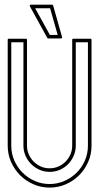

<svg xmlns="http://www.w3.org/2000/svg" viewBox="-20 -810 434 840"><path d="M375.5 -640.6Q380.4 -640.6 380.4 -635.7V-172.9Q380.4 -134.3 365.5 -100.8Q350.6 -67.4 325.4 -42.5Q300.3 -17.6 267.1 -3.4Q233.9 10.7 197.3 10.7Q159.7 10.7 126.2 -3.9Q92.8 -18.6 67.9 -43.5Q43 -68.4 28.3 -101.8Q13.7 -135.3 13.7 -172.9V-635.7Q13.7 -640.6 18.6 -640.6H93.3Q98.1 -640.6 98.1 -635.7V-172.9Q98.1 -152.3 106 -134.5Q113.8 -116.7 127.4 -103Q141.1 -89.4 158.9 -81.5Q176.8 -73.7 197.3 -73.7Q217.8 -73.7 235.6 -81.5Q253.4 -89.4 266.8 -103Q280.3 -116.7 288.1 -134.5Q295.9 -152.3 295.9 -172.9V-635.7Q295.9 -640.6 300.8 -640.6ZM311.5 -625V-172.9Q311.5 -149.4 302.5 -128.7Q293.5 -107.9 278.1 -92Q262.7 -76.2 241.9 -67.1Q221.2 -58.1 197.3 -58.1Q173.8 -58.1 153.1 -67.1Q132.3 -76.2 116.5 -92Q100.6 -107.9 91.6 -128.7Q82.5 -149.4 82.5 -172.9V-625H29.3V-172.9Q29.3 -138.2 42.7 -107.7Q56.2 -77.1 78.9 -54.4Q101.6 -31.7 132.1 -18.3Q162.6 -4.9 197.3 -4.9Q231 -4.9 261.2 -18.1Q291.5 -31.2 314.7 -54Q337.9 -76.7 351.3 -107.2Q364.7 -137.7 364.7 -172.9V-625ZM110.8 -782.2Q109.4 -784.7 110.8 -787.1Q112.3 -789.6 115.2 -789.6H207.5Q211.4 -789.6 212.4 -786.1L251.5 -647.9Q252.4 -645.5 250.7 -643.6Q249 -641.6 246.6 -641.6H191.4Q188 -641.6 187 -644ZM198.2 -657.2H232.4Q224.1 -687 215.8 -715.3Q207.5 -743.7 199.2 -773.9H133.8Z"/></svg>

Font: Fibel Sued Kontur LRS
Style: Regular
Weight: 400
Designer: Peter Wiegel
Foundry: Peter Wiegel
Version: Version 000.000